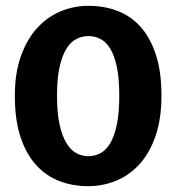

<svg xmlns="http://www.w3.org/2000/svg" viewBox="-20 -630 605 660"><path d="M284 -610Q338 -610 384 -592.5Q430 -575 463.5 -537.5Q497 -500 516 -441.5Q535 -383 535 -301Q535 -221 514.5 -162Q494 -103 459 -65Q424 -27 378.5 -8.5Q333 10 283 10Q229 10 183 -8Q137 -26 103 -64Q69 -102 50 -160.5Q31 -219 31 -301Q31 -379 52 -437.5Q73 -496 108 -534Q143 -572 188.5 -591Q234 -610 284 -610ZM176 -301Q176 -241 185 -201Q194 -161 209 -137Q224 -113 243.5 -103Q263 -93 284 -93Q305 -93 324.5 -103Q344 -113 358.5 -137Q373 -161 381.5 -201Q390 -241 390 -301Q390 -361 381.5 -400.5Q373 -440 358.5 -463.5Q344 -487 324.5 -496.5Q305 -506 284 -506Q263 -506 243.5 -496.5Q224 -487 209 -463.5Q194 -440 185 -400.5Q176 -361 176 -301Z"/></svg>

Font: Mukta Mahee ExtraBold
Style: Regular
Weight: 800
Designer: Shuchita Grover, Noopur Datye, Girish Dalvi, Yashodeep Gholap
Foundry: Ek Type
Version: Version 2.538;PS 1.000;hotconv 16.6.51;makeotf.lib2.5.65220;